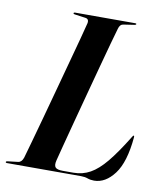

<svg xmlns="http://www.w3.org/2000/svg" viewBox="-93 -765 705 840"><g transform="rotate(10 260.0 -345.0)"><path d="M322 0H-7Q-12.5 0 -12.5 -3.5Q-12.5 -7.5 -6 -8L40.5 -13.5Q56.5 -15.5 63.5 -37Q70 -59.5 83.5 -107.8Q97 -156 114.5 -219.8Q132 -283.5 150.5 -352Q169 -420.5 186.2 -483.8Q203.5 -547 216.2 -594.8Q229 -642.5 234 -663.5Q238 -683.5 220 -685.5L173 -692Q166.5 -692.5 166.5 -696Q166.5 -700 172 -700H440Q445 -700 445 -697Q445 -693.5 438.5 -692.5L388.5 -685Q374.5 -683 369 -663Q362.5 -642 349.8 -595.2Q337 -548.5 320.2 -486.2Q303.5 -424 285.5 -356.8Q267.5 -289.5 251 -227.2Q234.5 -165 222.2 -117.8Q210 -70.5 204.5 -49Q199 -26.5 206.8 -17.8Q214.5 -9 240 -9H287Q327.5 -9 361.2 -27.8Q395 -46.5 430.5 -89.5Q466 -132.5 511.5 -206.5Q516 -214.5 518.5 -214.5Q522 -214.5 521 -207Q511 -95.5 471.5 -43Q432 9.5 381.5 9.5Q365.5 9.5 352.5 4.8Q339.5 0 322 0Z"/></g></svg>

Font: Fraunces 144pt SemiBold
Style: Italic
Weight: 600
Italic angle: -16°
Version: Version 1.000;[0bf87f6ff]